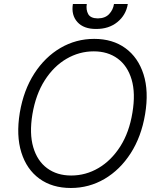

<svg xmlns="http://www.w3.org/2000/svg" viewBox="-20 -932 797 962"><path d="M707 -359.7Q688.2 -247.2 634.8 -164.1Q581.3 -81 503.7 -35.5Q426.1 9.9 335.2 9.9Q241.8 9.9 177.7 -36.6Q113.6 -83.1 87 -168Q60.4 -252.8 79.2 -367.5Q98.4 -480.5 151.8 -563.4Q205.3 -646.3 283 -691.8Q360.8 -737.2 452.1 -737.2Q544.4 -737.2 608.3 -690.7Q672.2 -644.2 699.2 -559.5Q726.2 -474.8 707 -359.7ZM643.5 -367.5Q659.8 -464.8 639.4 -533.6Q619 -602.3 569.6 -638.5Q520.2 -674.7 449.9 -674.7Q377.1 -674.7 313 -637.3Q248.9 -599.8 204 -529.3Q159.1 -458.8 142.4 -359.7Q126.4 -262.8 146.7 -194.1Q166.9 -125.4 216.4 -89Q266 -52.6 336.6 -52.6Q409.8 -52.6 473.7 -90.2Q537.6 -127.8 582.6 -198.3Q627.5 -268.8 643.5 -367.5ZM551.1 -911.9H620.4Q611.2 -856.5 568.4 -821.6Q525.6 -786.6 461.6 -786.9Q399.1 -786.6 367.7 -821.6Q336.3 -856.5 345.2 -911.9H414.8Q410.2 -882.8 421.9 -861.5Q433.6 -840.2 470.2 -839.8Q507.1 -840.2 527 -861.7Q546.9 -883.2 551.1 -911.9Z"/></svg>

Font: Inter UI Light
Style: Italic
Weight: 300
Italic angle: 9.39999°
Designer: Rasmus Andersson
Foundry: rsms
Version: 3.2;8d6f07862